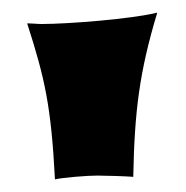

<svg xmlns="http://www.w3.org/2000/svg" viewBox="-20 -720 295 304"><path d="M229 -700C189 -690 88 -682 46 -682C38 -682 31 -683 23 -683C51 -596 61 -552 67 -436C80 -439 119 -442 134 -442C145 -442 180 -441 191 -440C193 -545 201 -607 229 -700Z"/></svg>

Font: Shojumaru
Style: Regular
Weight: 400
Designer: Astigmatic (AOETI)
Foundry: Astigmatic (AOETI)
Version: Version 1.000